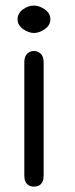

<svg xmlns="http://www.w3.org/2000/svg" viewBox="-20 -657 274 698"><path d="M68.4 -429.7Q68.4 -452.1 79.1 -461.9Q89.8 -471.7 103.5 -471.7Q117.2 -471.7 127.9 -461.9Q138.7 -452.1 138.7 -429.7V-19.5Q138.7 21.5 102.5 21.5Q88.9 21.5 78.6 12.2Q68.4 2.9 68.4 -19.5ZM103.5 -636.7Q123 -636.7 143.1 -622.6Q163.1 -608.4 163.1 -586.9Q163.1 -565.4 143.1 -551.3Q123 -537.1 103.5 -537.1Q84 -537.1 64 -551.3Q43.9 -565.4 43.9 -586.9Q43.9 -608.4 63 -622.6Q82 -636.7 103.5 -636.7Z"/></svg>

Font: Jura
Style: DemiBold
Weight: 600
Version: Version 2.4